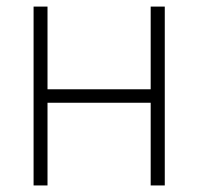

<svg xmlns="http://www.w3.org/2000/svg" viewBox="-20 -566 605 586"><path d="M453.6 -293.5V-252.4H113.3V-293.5ZM125 -545.9V0H82.5V-545.9ZM482.9 -545.9V0H439.9V-545.9Z"/></svg>

Font: Inter Tight ExtraLight
Style: Regular
Weight: 250
Designer: Rasmus Andersson
Foundry: rsms
Version: Version 3.004